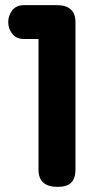

<svg xmlns="http://www.w3.org/2000/svg" viewBox="-20 -720 386 748"><path d="M204 8Q130 8 130 -59V-568H74Q43 -568 27.5 -588.5Q12 -609 12 -634Q12 -659 27.5 -679.5Q43 -700 74 -700H201Q274 -700 274 -633V-59Q274 -25 257.5 -8.5Q241 8 204 8Z"/></svg>

Font: Madimi One
Style: Regular
Weight: 400
Designer: Taurai Valerie Mtake, Mirko Velimirovic
Foundry: TaVaTake
Version: Version 1.000; ttfautohint (v1.8.4.7-5d5b)